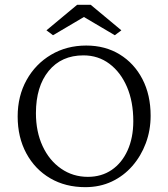

<svg xmlns="http://www.w3.org/2000/svg" viewBox="-20 -772 702 801"><path d="M335.9 8.8Q252.9 8.8 189.5 -28.3Q126 -65.4 89.8 -132.3Q53.7 -199.2 53.7 -286.1Q53.7 -371.1 90.8 -438Q127.9 -504.9 192.9 -543.5Q257.8 -582 339.8 -582Q418.9 -582 479.5 -544.9Q540 -507.8 574.2 -441.9Q608.4 -376 608.4 -289.1Q608.4 -228.5 588.4 -174.8Q568.4 -121.1 532.2 -79.6Q496.1 -38.1 446.3 -14.6Q396.5 8.8 335.9 8.8ZM346.7 -34.2Q403.3 -34.2 445.8 -63Q488.3 -91.8 512.2 -144.5Q536.1 -197.3 536.1 -266.6Q536.1 -347.7 509.8 -409.2Q483.4 -470.7 436.5 -505.9Q389.6 -541 328.1 -541Q236.3 -541 183.1 -476.1Q129.9 -411.1 129.9 -299.8Q129.9 -222.7 157.7 -162.6Q185.5 -102.5 234.9 -68.4Q284.2 -34.2 346.7 -34.2ZM486.3 -645.5 459 -625 301.8 -717.8H358.4L201.2 -625L173.8 -645.5L301.8 -752H358.4Z"/></svg>

Font: Crimson Pro ExtraLight
Style: Regular
Weight: 250
Designer: Jacques Le Bailly
Foundry: Baron von Fonthausen
Version: Version 1.003